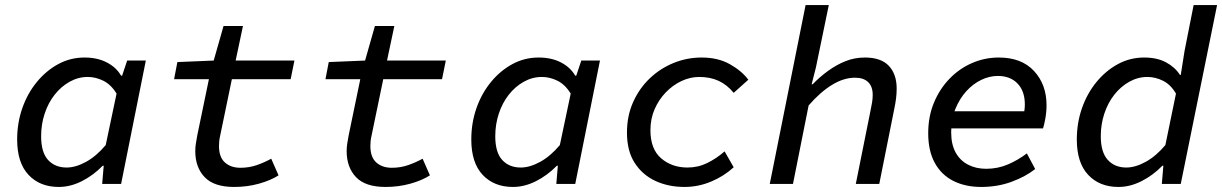

<svg xmlns="http://www.w3.org/2000/svg" viewBox="-20 -729 4844 761"><path d="M213 12Q138 12 93 -36Q48 -84 48 -176Q48 -242 68.5 -300.5Q89 -359 126 -404Q163 -449 211 -475Q259 -501 315 -501Q366 -501 403.5 -481.5Q441 -462 460 -429H464L484 -489H558L460 0H385L391 -72H387Q350 -34 304.5 -11Q259 12 213 12ZM244 -65Q280 -65 321 -87.5Q362 -110 399 -154L442 -358Q420 -394 389.5 -409Q359 -424 328 -424Q290 -424 256 -405Q222 -386 196.5 -353.5Q171 -321 157 -278.5Q143 -236 143 -189Q143 -125 170.5 -95Q198 -65 244 -65Z M908 12Q828 12 791 -27Q754 -66 754 -130Q754 -146 756.5 -161Q759 -176 762 -193L808 -415H670L683 -483L827 -489L866 -626H943L914 -489H1147L1132 -415H899L853 -193Q850 -180 849 -170Q848 -160 848 -150Q848 -106 871.5 -85Q895 -64 933 -64Q968 -64 999 -75Q1030 -86 1055 -100L1084 -34Q1053 -14 1006.5 -1Q960 12 908 12Z M1508 12Q1428 12 1391 -27Q1354 -66 1354 -130Q1354 -146 1356.5 -161Q1359 -176 1362 -193L1408 -415H1270L1283 -483L1427 -489L1466 -626H1543L1514 -489H1747L1732 -415H1499L1453 -193Q1450 -180 1449 -170Q1448 -160 1448 -150Q1448 -106 1471.5 -85Q1495 -64 1533 -64Q1568 -64 1599 -75Q1630 -86 1655 -100L1684 -34Q1653 -14 1606.5 -1Q1560 12 1508 12Z M2013 12Q1938 12 1893 -36Q1848 -84 1848 -176Q1848 -242 1868.5 -300.5Q1889 -359 1926 -404Q1963 -449 2011 -475Q2059 -501 2115 -501Q2166 -501 2203.5 -481.5Q2241 -462 2260 -429H2264L2284 -489H2358L2260 0H2185L2191 -72H2187Q2150 -34 2104.5 -11Q2059 12 2013 12ZM2044 -65Q2080 -65 2121 -87.5Q2162 -110 2199 -154L2242 -358Q2220 -394 2189.5 -409Q2159 -424 2128 -424Q2090 -424 2056 -405Q2022 -386 1996.5 -353.5Q1971 -321 1957 -278.5Q1943 -236 1943 -189Q1943 -125 1970.5 -95Q1998 -65 2044 -65Z M2693 12Q2629 12 2577.5 -12Q2526 -36 2495.5 -83.5Q2465 -131 2465 -203Q2465 -270 2489.5 -324.5Q2514 -379 2555.5 -418.5Q2597 -458 2650 -479.5Q2703 -501 2761 -501Q2826 -501 2873 -474.5Q2920 -448 2946 -413L2888 -361Q2862 -393 2828.5 -408.5Q2795 -424 2751 -424Q2716 -424 2681.5 -408Q2647 -392 2619 -363Q2591 -334 2574.5 -296Q2558 -258 2558 -213Q2558 -138 2600.5 -101.5Q2643 -65 2705 -65Q2747 -65 2783.5 -83Q2820 -101 2852 -129L2888 -66Q2850 -31 2799 -9.5Q2748 12 2693 12Z M3031 0 3173 -709H3265L3214 -462L3197 -395H3201Q3229 -424 3262 -448Q3295 -472 3331 -486.5Q3367 -501 3408 -501Q3472 -501 3503 -468Q3534 -435 3534 -378Q3534 -358 3531.5 -338.5Q3529 -319 3525 -300L3465 0H3372L3430 -289Q3434 -308 3436.5 -323Q3439 -338 3439 -353Q3439 -386 3421 -403.5Q3403 -421 3369 -421Q3324 -421 3277.5 -392.5Q3231 -364 3185 -311L3123 0Z M3869 12Q3806 12 3758.5 -12Q3711 -36 3685 -83.5Q3659 -131 3659 -201Q3659 -267 3681.5 -321.5Q3704 -376 3743 -416.5Q3782 -457 3832.5 -479Q3883 -501 3939 -501Q4029 -501 4078.5 -447.5Q4128 -394 4128 -312Q4128 -285 4123 -258Q4118 -231 4114 -220H3729L3740 -288H4070L4036 -271Q4039 -282 4040.5 -293Q4042 -304 4042 -315Q4042 -368 4013 -398Q3984 -428 3935 -428Q3902 -428 3869.5 -412.5Q3837 -397 3810.5 -368Q3784 -339 3767 -298Q3750 -257 3750 -205Q3750 -157 3767.5 -125Q3785 -93 3816.5 -76.5Q3848 -60 3889 -60Q3935 -60 3975.5 -77.5Q4016 -95 4050 -121L4083 -59Q4045 -29 3989.5 -8.5Q3934 12 3869 12Z M4413 12Q4338 12 4293 -36Q4248 -84 4248 -176Q4248 -242 4268.5 -300.5Q4289 -359 4326 -404Q4363 -449 4411 -475Q4459 -501 4515 -501Q4566 -501 4601.5 -482Q4637 -463 4657 -432H4660L4675 -527L4711 -709H4804L4660 0H4585L4591 -72H4587Q4550 -34 4504.5 -11Q4459 12 4413 12ZM4444 -65Q4480 -65 4521 -87.5Q4562 -110 4599 -154L4641 -358Q4620 -394 4589.5 -409Q4559 -424 4528 -424Q4490 -424 4456 -405Q4422 -386 4396.5 -353.5Q4371 -321 4357 -278.5Q4343 -236 4343 -189Q4343 -126 4370.5 -95.5Q4398 -65 4444 -65Z"/></svg>

Font: Source Code Pro ExtraLight Medium
Style: Italic
Weight: 500
Italic angle: -11°
Monospace: yes
Version: Version 1.016;hotconv 1.0.116;makeotfexe 2.5.65601